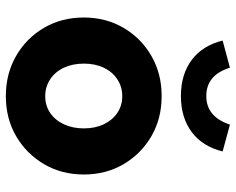

<svg xmlns="http://www.w3.org/2000/svg" viewBox="-95 -703 808 658"><g transform="rotate(90 309.0 -374.0)"><path d="M309.5 10Q233 10 172 -25Q111 -60 75.5 -120.5Q40 -181 40 -257Q40 -333 75.5 -393.5Q111 -454 171.9 -489Q232.8 -524 309 -524Q386 -524 446.5 -489Q507 -454 542.5 -393.7Q578 -333.4 578 -257Q578 -181.2 542.5 -120.8Q507 -60.5 446.5 -25.2Q386 10 309.5 10ZM309.4 -125Q342 -125 367 -142Q392 -159 406 -189.2Q420 -219.4 420 -257Q420 -296 406 -325.5Q392 -355 367 -372Q342 -389 309.4 -389Q277.4 -389 251.7 -372Q226 -355 212 -325.5Q198 -296 198 -257.5Q198 -219 212 -189Q226 -159 251.7 -142Q277.4 -125 309.4 -125ZM309 -590Q235 -590 185.5 -627Q136 -664 119 -733L212 -758Q237 -677 309 -677Q345 -677 369.5 -697.5Q394 -718 407 -758L499 -733Q482 -664 432.5 -627Q383 -590 309 -590Z"/></g></svg>

Font: Red Hat Text VF
Style: Regular
Weight: 300
Designer: Pentagram, MCKL
Foundry: Pentagram, MCKL
Version: Version 1.023